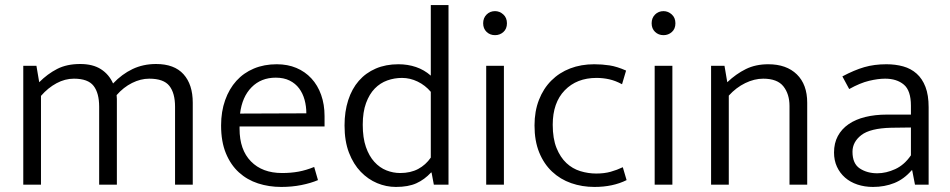

<svg xmlns="http://www.w3.org/2000/svg" viewBox="-20 -730 3755 759"><path d="M142 0H72V-470H124L135 -405Q168 -438 206 -457.5Q244 -477 297 -477Q347 -477 379 -456.5Q411 -436 427 -400Q462 -437 504 -457Q546 -477 597 -477Q669 -477 705.5 -436.5Q742 -396 742 -324V0H672V-308Q672 -362 649.5 -390.5Q627 -419 570 -419Q536 -419 502 -402Q468 -385 441 -354Q442 -347 442 -339V-324V0H372V-308Q372 -362 350 -390.5Q328 -419 272 -419Q237 -419 203.5 -401Q170 -383 142 -351Z M1263 -230H927V-221Q927 -138 972 -92Q1017 -46 1095 -46Q1130 -46 1160 -51.5Q1190 -57 1222 -70L1237 -18Q1209 -6 1171.5 1.5Q1134 9 1092 9Q1043 9 1000 -5Q957 -19 924.5 -48.5Q892 -78 873 -124Q854 -170 854 -234Q854 -289 870 -334Q886 -379 914.5 -410.5Q943 -442 983.5 -459Q1024 -476 1074 -476Q1117 -476 1151.5 -461.5Q1186 -447 1211 -420Q1236 -393 1249.5 -355Q1263 -317 1263 -271ZM1191 -282Q1191 -310 1184 -335.5Q1177 -361 1162.5 -380.5Q1148 -400 1125 -411.5Q1102 -423 1070 -423Q1012 -423 974.5 -385Q937 -347 929 -281Z M1683 -710H1753V0H1695L1686 -48H1684Q1658 -20 1626 -5.5Q1594 9 1545 9Q1507 9 1471 -6Q1435 -21 1406 -51Q1377 -81 1359.5 -126.5Q1342 -172 1342 -234Q1342 -289 1356.5 -334Q1371 -379 1398.5 -410.5Q1426 -442 1465.5 -459Q1505 -476 1555 -476Q1592 -476 1624.5 -465Q1657 -454 1683 -431ZM1683 -367Q1661 -393 1631 -407.5Q1601 -422 1569 -422Q1539 -422 1511 -412Q1483 -402 1461.5 -380Q1440 -358 1427 -322.5Q1414 -287 1414 -237Q1414 -185 1426.5 -149Q1439 -113 1460 -90Q1481 -67 1507.5 -56.5Q1534 -46 1562 -46Q1603 -46 1633 -62Q1663 -78 1683 -107Z M1902 0V-470H1972V0ZM1937 -591Q1917 -591 1903.5 -604Q1890 -617 1890 -638Q1890 -659 1903.5 -672.5Q1917 -686 1937 -686Q1955 -686 1969.5 -673Q1984 -660 1984 -638Q1984 -616 1970 -603.5Q1956 -591 1937 -591Z M2442 -69 2457 -18Q2403 9 2330 9Q2281 9 2238 -6Q2195 -21 2162.5 -51.5Q2130 -82 2111.5 -127.5Q2093 -173 2093 -234Q2093 -290 2110.5 -335Q2128 -380 2159.5 -411.5Q2191 -443 2234 -459.5Q2277 -476 2329 -476Q2360 -476 2389.5 -471.5Q2419 -467 2455 -451L2439 -397Q2413 -411 2388.5 -416.5Q2364 -422 2338 -422Q2260 -422 2212.5 -373Q2165 -324 2165 -237Q2165 -182 2180 -145Q2195 -108 2219 -85.5Q2243 -63 2274 -53.5Q2305 -44 2337 -44Q2369 -44 2394 -51Q2419 -58 2442 -69Z M2568 0V-470H2638V0ZM2603 -591Q2583 -591 2569.5 -604Q2556 -617 2556 -638Q2556 -659 2569.5 -672.5Q2583 -686 2603 -686Q2621 -686 2635.5 -673Q2650 -660 2650 -638Q2650 -616 2636 -603.5Q2622 -591 2603 -591Z M2861 0H2791V-470H2844L2855 -405Q2890 -438 2928.5 -457Q2967 -476 3017 -476Q3089 -476 3130 -436Q3171 -396 3171 -324V0H3101V-311Q3101 -358 3077 -388.5Q3053 -419 2997 -419Q2962 -419 2926 -401.5Q2890 -384 2861 -352Z M3310 -428Q3357 -453 3396.5 -464.5Q3436 -476 3484 -476Q3520 -476 3550.5 -467.5Q3581 -459 3603.5 -439Q3626 -419 3638.5 -386.5Q3651 -354 3651 -306V0H3597L3586 -57H3584Q3554 -22 3515.5 -6.5Q3477 9 3431 9Q3398 9 3369.5 -0.5Q3341 -10 3320.5 -28Q3300 -46 3288.5 -71Q3277 -96 3277 -127Q3277 -164 3292 -192Q3307 -220 3334.5 -239Q3362 -258 3400.5 -267.5Q3439 -277 3486 -277H3581V-312Q3581 -372 3553 -395.5Q3525 -419 3479 -419Q3451 -419 3415.5 -410.5Q3380 -402 3337 -378ZM3581 -226 3503 -225Q3420 -223 3385 -196Q3350 -169 3350 -130Q3350 -83 3379 -64Q3408 -45 3448 -45Q3483 -45 3519 -61.5Q3555 -78 3581 -116Z"/></svg>

Font: Mukta Light
Style: Regular
Weight: 300
Designer: Girish Dalvi and Yashodeep Gholap
Foundry: Ek Type
Version: Version 2.538;PS 1.002;hotconv 16.6.51;makeotf.lib2.5.65220;